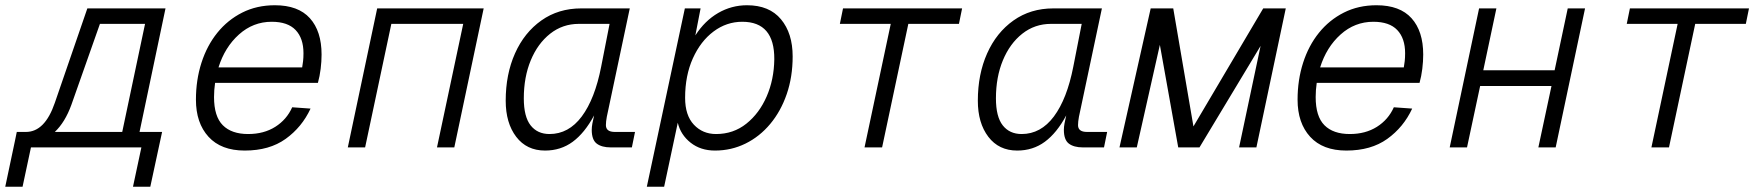

<svg xmlns="http://www.w3.org/2000/svg" viewBox="-85 -562 6705 732"><path d="M-65 150 -28 -25 -21 -59H14Q86 -59 124 -170L248 -530H546L447 -59H533L488 150H422L454 0H33L1 150ZM187 -162Q163 -96 124 -59H381L468 -471H296Z M848 12Q758 12 710 -40.5Q662 -93 662 -182Q662 -257 683 -322.5Q704 -388 743.5 -437Q783 -486 838.5 -514Q894 -542 963 -542Q1052 -542 1096.5 -492.5Q1141 -443 1141 -354Q1141 -328 1137.5 -299.5Q1134 -271 1127 -246H735Q731 -219 731 -192Q731 -118 764.5 -84.5Q798 -51 861 -51Q921 -51 964.5 -78.5Q1008 -106 1029 -153L1099 -148Q1066 -77 1004 -32.5Q942 12 848 12ZM951 -479Q880 -479 826 -430.5Q772 -382 748 -305H1067Q1069 -316 1070.5 -329Q1072 -342 1072 -359Q1072 -416 1042 -447.5Q1012 -479 951 -479Z M1241 0 1353 -530H1759L1647 0H1581L1681 -471H1407L1307 0Z M1993 12Q1923 12 1883 -40.5Q1843 -93 1843 -178Q1843 -279 1878.5 -358.5Q1914 -438 1979 -484Q2044 -530 2131 -530H2316L2237 -157Q2232 -136 2228.5 -117Q2225 -98 2225 -85Q2225 -59 2259 -59H2336L2324 0H2244Q2209 0 2190 -14.5Q2171 -29 2171 -67Q2171 -78 2173.5 -91.5Q2176 -105 2180 -122Q2144 -55 2098.5 -21.5Q2053 12 1993 12ZM2010 -51Q2083 -51 2133 -118Q2183 -185 2207 -308L2239 -471H2122Q2060 -471 2012.5 -433.5Q1965 -396 1938.5 -332Q1912 -268 1912 -187Q1912 -117 1938 -84Q1964 -51 2010 -51Z M2381 150 2526 -530H2586L2566 -427Q2602 -483 2653 -512.5Q2704 -542 2763 -542Q2848 -542 2892.5 -488.5Q2937 -435 2937 -347Q2937 -269 2914.5 -203.5Q2892 -138 2851.5 -89.5Q2811 -41 2757 -14.5Q2703 12 2641 12Q2586 12 2548 -18Q2510 -48 2499 -94L2447 150ZM2645 -51Q2711 -51 2760.5 -90.5Q2810 -130 2838 -194.5Q2866 -259 2867 -336Q2868 -479 2745 -479Q2685 -479 2635.5 -442Q2586 -405 2556.5 -339.5Q2527 -274 2527 -189Q2527 -122 2560.5 -86.5Q2594 -51 2645 -51Z M3211 0 3311 -471H3117L3129 -530H3583L3571 -471H3378L3278 0Z M3793 12Q3723 12 3683 -40.5Q3643 -93 3643 -178Q3643 -279 3678.5 -358.5Q3714 -438 3779 -484Q3844 -530 3931 -530H4116L4037 -157Q4032 -136 4028.5 -117Q4025 -98 4025 -85Q4025 -59 4059 -59H4136L4124 0H4044Q4009 0 3990 -14.5Q3971 -29 3971 -67Q3971 -78 3973.5 -91.5Q3976 -105 3980 -122Q3944 -55 3898.5 -21.5Q3853 12 3793 12ZM3810 -51Q3883 -51 3933 -118Q3983 -185 4007 -308L4039 -471H3922Q3860 -471 3812.5 -433.5Q3765 -396 3738.5 -332Q3712 -268 3712 -187Q3712 -117 3738 -84Q3764 -51 3810 -51Z M4183 0 4302 -530H4388L4465 -80L4731 -530H4817L4705 0H4639L4721 -387L4488 0H4407L4337 -391L4249 0Z M5048 12Q4958 12 4910 -40.5Q4862 -93 4862 -182Q4862 -257 4883 -322.5Q4904 -388 4943.5 -437Q4983 -486 5038.5 -514Q5094 -542 5163 -542Q5252 -542 5296.5 -492.5Q5341 -443 5341 -354Q5341 -328 5337.5 -299.5Q5334 -271 5327 -246H4935Q4931 -219 4931 -192Q4931 -118 4964.5 -84.5Q4998 -51 5061 -51Q5121 -51 5164.5 -78.5Q5208 -106 5229 -153L5299 -148Q5266 -77 5204 -32.5Q5142 12 5048 12ZM5151 -479Q5080 -479 5026 -430.5Q4972 -382 4948 -305H5267Q5269 -316 5270.5 -329Q5272 -342 5272 -359Q5272 -416 5242 -447.5Q5212 -479 5151 -479Z M5442 0 5554 -530H5620L5570 -294H5842L5892 -530H5958L5846 0H5780L5830 -234H5558L5508 0Z M6211 0 6311 -471H6117L6129 -530H6583L6571 -471H6378L6278 0Z"/></svg>

Font: Geist Mono Light
Style: Italic
Weight: 300
Italic angle: -12°
Monospace: yes
Designer: Basement.studio, Andrés Briganti, Mateo Zaragoza
Foundry: Basement.studio, Vercel, Andrés Briganti, Guido Ferreyra, Mateo Zaragoza
Version: Version 1.500; ttfautohint (v1.8.4.7-5d5b)